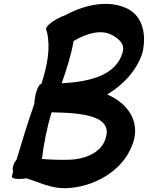

<svg xmlns="http://www.w3.org/2000/svg" viewBox="-20 -917 779 1012"><path d="M223 -763C224 -761 224 -759 225 -758C225 -754 226 -750 228 -746C247 -663 229 -569 198 -475C186 -475 170 -441 164 -400C162 -389 161 -379 161 -370C127 -274 92 -159 67 -75C60 -67 54 -58 51 -47C46 -35 46 -22 49 -12C46 -3 44 6 42 13C42 26 76 30 118 23H119C187 44 250 77 326 75C471 71 624 -13 676 -150C726 -271 655 -373 545 -419C631 -470 704 -550 731 -640C753 -735 732 -827 658 -868C564 -918 439 -899 324 -837C313 -833 300 -828 286 -820C247 -800 219 -774 223 -763ZM571 -732C607 -712 640 -685 626 -640C591 -518 451 -486 305 -478C332 -553 356 -631 368 -701C439 -743 516 -763 571 -732ZM530 -170C500 -105 417 -77 346 -75C296 -74 248 -75 201 -79C211 -161 227 -243 252 -325C426 -322 590 -305 530 -170Z"/></svg>

Font: Nupuram Black Oblique
Style: Regular
Weight: 900
Designer: Santhosh Thottingal (santhosh.thottingal@gmail.com)
Foundry: SMC
Version: Version 1.000